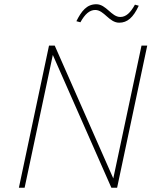

<svg xmlns="http://www.w3.org/2000/svg" viewBox="-20 -885 714 905"><path d="M211 -670 69 0H96L229 -626L505 0H532L674 -670H647L514 -44L238 -670ZM340 -785 359 -780C380 -818 402 -838 429 -838C471 -838 494 -778 542 -778C580 -778 608 -802 634 -858L616 -863C595 -825 574 -805 547 -805C505 -805 481 -865 434 -865C389 -865 364 -833 340 -785Z"/></svg>

Font: LT Wave Mono Thin
Style: Italic
Weight: 100
Designer: Daniel Lyons
Version: Version 2.5 (Glyphs App)